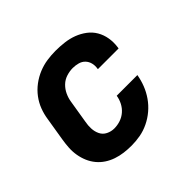

<svg xmlns="http://www.w3.org/2000/svg" viewBox="-133 -698 867 867"><g transform="rotate(-45 300.0 -265.0)"><path d="M255 8Q231 8 207.5 5Q184 2 162 -5.5Q140 -13 121 -25.5Q102 -38 87.5 -55.5Q73 -73 64 -94Q55 -115 51 -138.5Q47 -162 48.5 -186Q50 -210 54 -234L72 -344Q76 -372 86 -398.5Q96 -425 113.5 -448.5Q131 -472 155 -490Q179 -508 206 -519Q233 -530 260.5 -534Q288 -538 315 -538Q344 -538 372 -534.5Q400 -531 425 -521.5Q450 -512 471.5 -496Q493 -480 506.5 -457Q520 -434 524.5 -406.5Q529 -379 525 -351Q525 -349 524.5 -347.5Q524 -346 524 -344H392Q392 -345 392 -345.5Q392 -346 392 -347Q395 -364 391 -380Q387 -396 376 -407.5Q365 -419 348.5 -423.5Q332 -428 315 -428Q295 -428 274.5 -421.5Q254 -415 238.5 -400Q223 -385 214 -365.5Q205 -346 202 -326L184 -216Q180 -196 181 -175.5Q182 -155 190.5 -137.5Q199 -120 217 -111Q235 -102 255 -102Q275 -102 294.5 -108.5Q314 -115 329.5 -128.5Q345 -142 354.5 -160.5Q364 -179 367 -199H499Q494 -170 483.5 -143Q473 -116 456 -91.5Q439 -67 416 -47.5Q393 -28 366 -15Q339 -2 311 3Q283 8 255 8Z"/></g></svg>

Font: Iosevka Curly XBdExObl
Style: Regular
Weight: 800
Width: 7
Italic angle: -9°
Monospace: yes
Designer: Belleve Invis
Foundry: Belleve Invis
Version: Version 11.1.0; ttfautohint (v1.8.3)